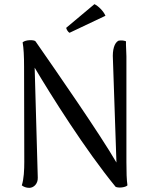

<svg xmlns="http://www.w3.org/2000/svg" viewBox="-20 -894 724 925"><path d="M488 -818C479 -840 454 -865 435 -874L299 -760C299 -754 308 -739 315 -736ZM121 11C142 11 163 -8 162 -38L147 -568C227 -433 391 -172 537 6C551 13 585 9 594 -1C590 -29 589 -64 589 -113V-623C589 -645 586 -676 587 -695C575 -700 562 -700 551 -698C531 -688 521 -654 524 -609L541 -111C460 -250 258 -541 151 -695C144 -703 103 -703 89 -690C94 -663 96 -622 96 -572L97 -114C97 -76 95 -31 85 -1C94 6 106 11 121 11Z"/></svg>

Font: Arima Koshi
Style: Regular
Weight: 400
Designer: Joana Correia and Natanael Gama
Foundry: NDISCOVER
Version: Version 1.019;PS 001.019;hotconv 1.0.88;makeotf.lib2.5.64775